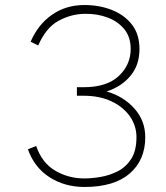

<svg xmlns="http://www.w3.org/2000/svg" viewBox="-20 -733 660 764"><path d="M316 11Q238 11 177.5 -27.5Q117 -66 91 -139L124 -152Q147 -85 199.5 -54Q252 -23 316 -23Q345 -23 380.5 -29Q416 -35 448.5 -51.5Q481 -68 502 -100.5Q523 -133 523 -187Q523 -233 496.5 -270.5Q470 -308 423 -330Q376 -352 313 -352H286V-386H313Q405 -386 452.5 -430.5Q500 -475 500 -538Q500 -586 474.5 -617Q449 -648 407.5 -663.5Q366 -679 316 -678Q262 -677 212.5 -650Q163 -623 132 -552L102 -567Q131 -635 186.5 -674Q242 -713 316 -713Q376 -713 426 -693Q476 -673 505.5 -634.5Q535 -596 535 -538Q535 -474 499 -431Q463 -388 404 -369Q471 -350 514.5 -301.5Q558 -253 558 -187Q558 -96 496 -42.5Q434 11 316 11Z"/></svg>

Font: Zen Kaku Gothic New Light
Style: Regular
Weight: 300
Designer: Yoshimichi Ohira
Foundry: Positype
Version: Version 1.002